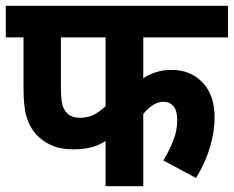

<svg xmlns="http://www.w3.org/2000/svg" viewBox="-20 -642 806 662"><path d="M474 -513V-372Q495 -386 519 -393.5Q543 -401 572 -401Q637 -401 678.5 -357.5Q720 -314 720 -236Q720 -189 704.5 -136Q689 -83 656 -28L543 -89Q563 -121 577 -156Q591 -191 591 -227Q591 -261 578 -276Q565 -291 544 -291Q524 -291 505.5 -278.5Q487 -266 474 -249V0H344V-156Q320 -140 292.5 -133.5Q265 -127 233 -127Q188 -127 156.5 -141.5Q125 -156 105 -178Q82 -204 71.5 -239Q61 -274 61 -340V-513H0V-622H766V-513ZM190 -513V-345Q190 -302 194.5 -283.5Q199 -265 210 -253Q225 -236 257 -236Q285 -236 306.5 -248Q328 -260 344 -276V-513Z"/></svg>

Font: Noto Sans Devanagari UI SemiCondensed
Style: Bold
Weight: 700
Width: 4
Designer: Jelle Bosma - Monotype Design Team
Foundry: Monotype Imaging Inc.
Version: Version 2.004; ttfautohint (v1.8.4.7-5d5b)